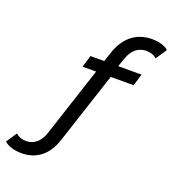

<svg xmlns="http://www.w3.org/2000/svg" viewBox="-338 -873 1078 1198"><g transform="rotate(20 201.0 -274.0)"><path d="M575 -715 526 -642Q515 -654 497 -660.5Q479 -667 458 -667Q418 -667 389 -643.5Q360 -620 344 -574L324 -517H479L455 -438H303L147 37Q122 116 69.5 158Q17 200 -59 200Q-95 200 -125.5 190.5Q-156 181 -173 164L-126 94Q-99 119 -57 119Q-19 119 10 95Q39 71 54 26L206 -438H116L140 -517H231L251 -577Q278 -660 333 -704Q388 -748 467 -748Q501 -748 529.5 -739.5Q558 -731 575 -715Z"/></g></svg>

Font: Idrija
Style: Italic
Weight: 500
Italic angle: -11.3°
Designer: Julieta Ulanovsky
Foundry: Julieta Ulanovsky
Version: Version 7.200